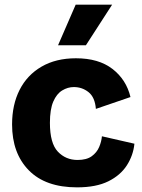

<svg xmlns="http://www.w3.org/2000/svg" viewBox="-20 -793 612 827"><path d="M312 14Q176 14 104 -59.5Q32 -133 32 -257Q32 -342 64.5 -406Q97 -470 159 -506Q221 -542 307 -542Q405 -542 464.5 -496Q524 -450 542 -375L393 -324Q389 -374 361.5 -396Q334 -418 298 -418Q272 -418 248 -403.5Q224 -389 209.5 -355.5Q195 -322 195 -264Q195 -176 229 -140Q263 -104 314 -104Q353 -104 375 -120Q397 -136 407 -159.5Q417 -183 419 -206L559 -174Q554 -124 526.5 -81Q499 -38 446.5 -12Q394 14 312 14ZM350 -598H230L306 -773H463Z"/></svg>

Font: Bricolage Grotesque 10pt ExtraBold
Style: Regular
Weight: 800
Designer: Mathieu Triay
Foundry: Atelier Triay
Version: Version 1.000; ttfautohint (v1.8.4.7-5d5b);gftools[0.9.32]